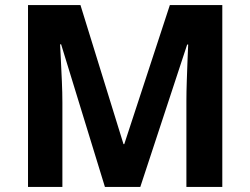

<svg xmlns="http://www.w3.org/2000/svg" viewBox="-20 -734 983 754"><path d="M392 0 220 -560H216Q217 -540 219 -500Q221 -460 223 -414.5Q225 -369 225 -332V0H90V-714H296L465 -168H468L647 -714H853V0H712V-338Q712 -372 713.5 -416Q715 -460 716.5 -499.5Q718 -539 719 -559H715L531 0Z"/></svg>

Font: Noto Sans Nag Mundari
Style: Bold
Weight: 700
Version: Version 1.000